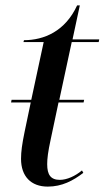

<svg xmlns="http://www.w3.org/2000/svg" viewBox="-20 -682 388 712"><path d="M157 10C210 10 251 -12 289 -41L284 -50C259 -29 228 -15 202 -15C168 -15 155 -34 155 -73C155 -94 158 -119 168 -165L197 -302H290L292 -312H200L246 -526H346L348 -536H249L276 -662H266C222 -566 143 -533 69 -533L67 -526H142L96 -312H23L21 -302H94L71 -192C62 -148 58 -120 58 -93C58 -28 95 10 157 10Z"/></svg>

Font: Noto Serif Display Condensed Medium
Style: Italic
Weight: 500
Width: 3
Italic angle: -12°
Designer: Monotype Design Team
Foundry: Monotype Imaging Inc.
Version: Version 2.009